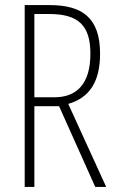

<svg xmlns="http://www.w3.org/2000/svg" viewBox="-20 -734 456 754"><path d="M175 -714H77V0H115V-317H212L354 0H397L248 -326C332 -350 373 -414 373 -523C373 -664 303 -714 175 -714ZM173 -679C289 -679 335 -633 335 -523C335 -402 279 -352 194 -352H115V-679Z"/></svg>

Font: Noto Sans Hebrew ExtraCondensed ExtraLight
Style: Regular
Weight: 200
Width: 2
Designer: Monotype Design Team
Foundry: Monotype Imaging Inc.
Version: Version 2.004